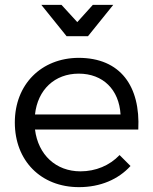

<svg xmlns="http://www.w3.org/2000/svg" viewBox="-20 -767 628 790"><path d="M342 -618 446 -747H362L298 -676L233 -747H150L254 -618ZM303 -529C150 -528 41 -420 41 -263C41 -106 148 3 305 3C393 3 467 -29 517 -84L472 -129C431 -86 374 -62 311 -62C210 -62 137 -130 124 -234H549C558 -412 476 -529 303 -529ZM124 -296C135 -398 205 -464 304 -464C404 -464 470 -398 476 -296Z"/></svg>

Font: Juman Normal
Style: Regular
Weight: 300
Designer: Bandar Raffah (Arabic) Julieta Ulanovsky (Latin)
Foundry: Caramella
Version: Version 5.022;PS 005.022;hotconv 1.0.88;makeotf.lib2.5.64775